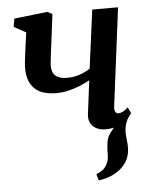

<svg xmlns="http://www.w3.org/2000/svg" viewBox="-56 -609 701 901"><g transform="rotate(-5 294.5 -158.5)"><path d="M372.5 246 364 216Q386 207 398.5 195.8Q411 184.5 417.5 167.5Q425.5 151 425 128.8Q424.5 106.5 427.5 83Q429.5 50 446.2 29.2Q463 8.5 475.5 -8.5L546.5 -49Q530.5 -29.5 524 -8.5Q517.5 12.5 517.5 37.5Q518 51.5 520.2 69.2Q522.5 87 522.5 103.5Q522.5 135 510 161Q497.5 187 471 207.5Q451.5 222.5 427.5 232Q403.5 241.5 372.5 246ZM224 -551 201 -369.5Q200 -358.5 198.5 -347.8Q197 -337 196 -326.8Q195 -316.5 195 -307.5Q195 -277.5 212.8 -262Q230.5 -246.5 266.5 -246.5Q298 -246.5 325.8 -256Q353.5 -265.5 375.5 -280L412 -555.5H533.5L475 -95.5Q472.5 -77.5 477.5 -68.5Q482.5 -59.5 491.5 -59.5Q500 -59.5 511.2 -64.5Q522.5 -69.5 538 -83.5L551.5 -54.5Q544 -43.5 526.2 -28.2Q508.5 -13 483.2 -1.5Q458 10 428 10Q400 10 381.2 -0.2Q362.5 -10.5 354.2 -28.2Q346 -46 349 -68.5L369 -226Q345.5 -213 319 -202.2Q292.5 -191.5 265.2 -185.5Q238 -179.5 211 -179.5Q140.5 -179.5 107.2 -213Q74 -246.5 74 -306.5Q74 -321.5 75.8 -338.8Q77.5 -356 80 -374Q82.5 -392 84.5 -408L94 -475.5L37.5 -506.5L44 -545L201 -563Z"/></g></svg>

Font: Merriweather 28pt SemiBold
Style: Italic
Weight: 600
Italic angle: -7.8°
Version: Version 2.101